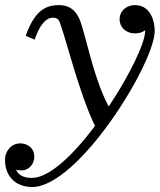

<svg xmlns="http://www.w3.org/2000/svg" viewBox="-83 -490 640 770"><path d="M46 260C231 260 537.5 -236 537.5 -366C537.5 -407 519.5 -469.5 458.5 -469.5C421.5 -469.5 396.5 -443.5 396.5 -413C396.5 -383 419.5 -356 459.5 -356C474.5 -356 488 -360.5 499 -368.5C499 -367.5 499 -366 499 -365C499 -317.5 436.5 -188 353 -63C299.5 -161 270.5 -304 245.5 -385.5C232 -433.5 209 -469.5 152.5 -469.5C90.5 -469.5 53 -436.5 20 -346.5L56 -331C75 -386.5 99 -419 129.5 -419C147.5 -419 153 -410 157 -399.5C182 -333.5 233.5 -118 298 15C212 129.5 115.5 223.5 45 223.5C12.5 223.5 -8.5 213 -18.5 191C-10.5 192.5 -3 193.5 4 193.5C29 193.5 54.5 171.5 54.5 138.5C54.5 100.5 23.5 85 -1.5 85C-39.5 85 -63 118 -63 151C-63 216 -21 260 46 260Z"/></svg>

Font: Bodoni* 06pt
Style: Italic
Weight: 400
Italic angle: -13°
Version: Version 2.3